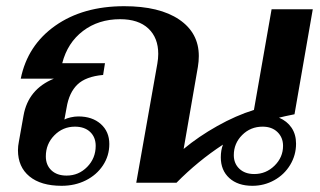

<svg xmlns="http://www.w3.org/2000/svg" viewBox="-20 -590 1034 620"><path d="M936 -126Q936 -89 917 -57.5Q898 -26 865.5 -8Q833 10 795 10Q748 10 720.5 -15Q693 -40 693 -82Q693 -105 700 -123Q619 -70 550 0H420L488 -384Q491 -401 491 -416Q491 -468 459 -498Q427 -528 368 -528Q298 -528 248 -490Q198 -452 181 -386H319L313 -348Q257 -343 230 -317Q203 -291 195 -242L188 -204Q195 -208 208 -211Q221 -214 233 -214Q278 -214 305.5 -189.5Q333 -165 333 -125Q333 -87 312.5 -56Q292 -25 257 -7.5Q222 10 179 10Q112 10 75 -20.5Q38 -51 38 -105Q38 -118 41 -133L56 -217Q71 -302 154 -336H47Q69 -444 158.5 -507Q248 -570 381 -570Q495 -570 558.5 -527Q622 -484 622 -409Q622 -392 619 -374L573 -109Q621 -149 681.5 -183Q742 -217 800 -235L857 -560H990L931 -221Q896 -214 881 -210Q907 -199 921.5 -177.5Q936 -156 936 -126ZM128 -85Q128 -57 146 -40Q164 -23 195 -23Q234 -23 261.5 -51Q289 -79 289 -119Q289 -147 271 -164Q253 -181 222 -181Q183 -181 155.5 -153Q128 -125 128 -85ZM894 -119Q894 -146 876 -163.5Q858 -181 828 -181Q789 -181 762 -154Q735 -127 735 -89Q735 -62 753 -45Q771 -28 801 -28Q839 -28 866.5 -55Q894 -82 894 -119Z"/></svg>

Font: Fahkwang SemiBold
Style: Italic
Weight: 600
Italic angle: -10°
Version: Version 1.000; ttfautohint (v1.6)